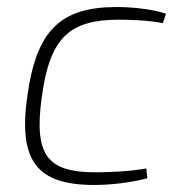

<svg xmlns="http://www.w3.org/2000/svg" viewBox="-20 -514 518 546"><path d="M312 -494C152 -494 84 -428 58 -243C31 -57 84 12 248 12C297 12 353 5 399 -7L396 -35C348 -26 283 -24 253 -24C117 -24 75 -69 99 -239C122 -410 180 -458 319 -458C351 -458 407 -456 443 -448L452 -475C411 -489 351 -494 312 -494Z"/></svg>

Font: Exo 2 Extra Light
Style: Italic
Weight: 250
Italic angle: -8°
Designer: Natanael Gama
Version: Version 1.001;PS 001.001;hotconv 1.0.88;makeotf.lib2.5.64775